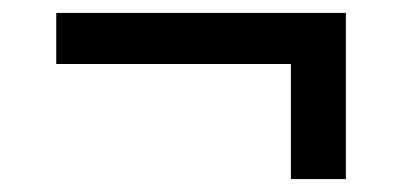

<svg xmlns="http://www.w3.org/2000/svg" viewBox="-20 -410 622 297"><path d="M430 -133V-311H67V-390H515V-133Z"/></svg>

Font: Montserrat Medium
Style: Regular
Weight: 500
Designer: Julieta Ulanovsky
Foundry: Julieta Ulanovsky
Version: Version 9.000; ttfautohint (v1.8.4.7-5d5b)